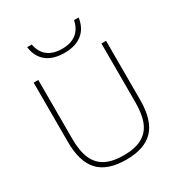

<svg xmlns="http://www.w3.org/2000/svg" viewBox="-218 -1099 1174 1256"><g transform="rotate(-30 368.5 -471.0)"><path d="M369 10Q228 10 161.5 -61Q95 -132 95 -282V-730H130V-285Q130 -193 155 -135.5Q180 -78 232.5 -50.5Q285 -23 369 -23Q452 -23 505 -50.5Q558 -78 582.5 -135.5Q607 -193 607 -285V-730H642V-282Q642 -132 575.5 -61Q509 10 369 10ZM369 -797Q284 -797 234 -836.5Q184 -876 174 -952H209Q220 -891 260.5 -859.5Q301 -828 369 -828Q435 -828 475.5 -859.5Q516 -891 528 -952H563Q552 -876 502 -836.5Q452 -797 369 -797Z"/></g></svg>

Font: M PLUS 2 ExtraLight
Style: Regular
Weight: 250
Designer: Coji Morishita
Foundry: UNDERFOREST DESIGN
Version: Version 1.001